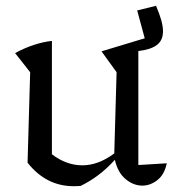

<svg xmlns="http://www.w3.org/2000/svg" viewBox="-20 -634 609 662"><path d="M75 -73 84 -385 32 -451Q97 -486 159 -493V-102Q209 -64 264 -64Q319 -64 374 -105L382 -385L330 -457L479 -502L453 -598L518 -614Q530 -586 536 -564.5Q542 -543 542 -526Q542 -495 521 -479Q500 -463 457 -458V-65L555 -71Q547 -32 522.5 -13Q498 6 471 6Q440 6 413 -16.5Q386 -39 376 -83Q324 -25 258 7Q247 8 234 8Q139 8 75 -73Z"/></svg>

Font: Piazzolla
Style: Regular
Weight: 400
Designer: Juan Pablo del Peral
Foundry: Huerta Tipografica
Version: Version 1.330